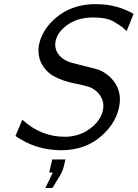

<svg xmlns="http://www.w3.org/2000/svg" viewBox="-20 -730 685 956"><path d="M240 64H306L297 101Q291 125 277 147L241 206H206L243 129H225ZM57 -53 91 -134Q184 -49 302 -49Q372 -49 425.5 -87.5Q479 -126 492 -178Q500 -214 485 -243Q470 -276 428 -296Q396 -306 354 -314Q290 -327 248 -350.5Q206 -374 184 -419Q164 -465 176 -515Q194 -589 264 -646Q334 -703 435 -709Q450 -710 465 -709Q560 -709 645 -661L611 -576Q605 -579 589 -595L576 -604Q570 -608 563 -612Q556 -616 550 -620Q516 -643 443 -643Q363 -643 310 -602Q257 -561 255 -510Q254 -479 275.5 -454Q297 -429 335 -418Q352 -413 409 -399Q466 -385 473 -382Q523 -361 552.5 -317Q582 -273 576 -216Q565 -123 484.5 -52.5Q404 18 285 18Q158 18 57 -53Z"/></svg>

Font: Coval
Style: Light Italic
Weight: 300
Foundry: Context Ltd
Version: Version 001.000